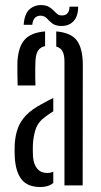

<svg xmlns="http://www.w3.org/2000/svg" viewBox="-20 -730 397 756"><path d="M38.2 -108.6Q37.7 -121.2 37.5 -134.2Q37.3 -147.2 37.8 -159.3Q39.7 -195.2 49.8 -223.5Q59.8 -251.9 82 -275.4Q104.3 -298.8 142.8 -319.5Q154.1 -326.2 166 -332.3Q177.9 -338.3 189.8 -344.2V-291.7Q182.6 -287.4 174.9 -282.1Q167.1 -276.8 158.3 -270.1Q129.5 -249.4 120.3 -220.9Q111 -192.5 109.5 -159.3Q109 -150.6 109.2 -138.4Q109.4 -126.1 109.9 -113.4Q112.4 -82.3 126.8 -65.6Q141.1 -48.9 165.3 -48.9Q178.8 -48.9 189.8 -53.9V-9.6Q170.6 6.4 139.7 6.4Q89.8 6.4 66.1 -22.1Q42.4 -50.5 38.2 -108.6ZM49.5 -393.6Q49 -411.9 48.5 -437.5Q48 -463.2 48.5 -482.5Q50.8 -542.5 75.6 -572.1Q100.4 -601.8 157.5 -606.3V-548.4Q139.4 -544.8 130.2 -531.3Q121 -517.9 119.6 -489.6Q119.1 -478.2 118.8 -461Q118.6 -443.9 118.8 -426.1Q119.1 -408.2 119.6 -393.6ZM233.8 0V-487.3Q233.8 -513 226.6 -527.2Q219.4 -541.5 201.5 -546.6V-606.3Q260.3 -601.3 283.3 -569.7Q306.2 -538 306.1 -472.8L305.5 0ZM253.6 -703.7H287.8Q287.6 -664.9 268.6 -645.6Q249.7 -626.2 217.4 -627.8Q196.5 -629 185.2 -638.2Q173.8 -647.5 165.3 -656.9Q156.8 -666.3 144.2 -667.9Q130.8 -669.9 120 -661.9Q109.3 -653.9 107 -632.4H73.2Q76.4 -677.9 98.6 -695.3Q120.7 -712.7 150.2 -709.5Q165.3 -707.9 174.8 -701.7Q184.2 -695.5 191.2 -688.2Q198.1 -680.9 204.6 -675.5Q211.1 -670.1 220.2 -669.3Q238 -668.1 246 -678Q253.9 -687.9 253.6 -703.7Z"/></svg>

Font: Big Shoulders Stencil Thin
Style: Regular
Weight: 100
Designer: Patric King
Foundry: XO Type Co
Version: Version 2.001